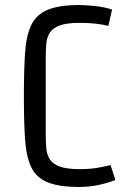

<svg xmlns="http://www.w3.org/2000/svg" viewBox="-20 -732 519 764"><path d="M296 -712Q316 -712 354 -708.5Q392 -705 426 -694L411 -629Q392 -634 363.5 -637.5Q335 -641 297 -641Q246 -641 218.5 -631Q191 -621 179 -603Q167 -585 164.5 -560.5Q162 -536 162 -507V-193Q162 -164 164.5 -139.5Q167 -115 179 -97Q191 -79 218.5 -69Q246 -59 297 -59Q335 -59 363 -63.5Q391 -68 420 -75L439 -16Q416 -6 377 3Q338 12 296 12Q214 12 168.5 -7Q123 -26 103.5 -68.5Q84 -111 79.5 -180Q75 -249 75 -349Q75 -449 79.5 -518.5Q84 -588 103.5 -630.5Q123 -673 168.5 -692.5Q214 -712 296 -712Z"/></svg>

Font: Strait
Style: Regular
Weight: 400
Designer: Eduardo Rodriguez Tunni
Foundry: Eduardo Rodriguez Tunni
Version: Version 1.002; ttfautohint (v1.8.4.7-5d5b);gftools[0.9.23]